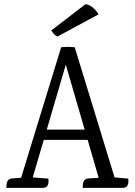

<svg xmlns="http://www.w3.org/2000/svg" viewBox="-20 -906 650 926"><path d="M137.7 -50.5 213.2 -44.5Q214.2 -39.5 214 -28.6Q213.8 -17.7 207.8 -8.9Q201.9 0 185.6 0H10.6Q11.6 -5 11.7 -15.4Q11.8 -25.7 18.1 -35.2Q24.3 -44.7 42 -45.7L81.8 -48.5ZM532.9 -50.5 598.4 -44.5Q599.4 -39.5 599.2 -28.6Q599 -17.7 593 -8.9Q587.1 0 570.8 0H378.6Q379.6 -5 379.7 -15.4Q379.8 -25.7 386.1 -35.2Q392.3 -44.7 410 -45.7L455.6 -48.5ZM168.1 -281H425V-231.4H168.1ZM469.2 -2.7 282.9 -643.7 311.9 -643.5 127.8 -15.8 72.2 -17.4 274.9 -677.9Q292.3 -680.1 307.7 -680Q323 -679.9 340.4 -677.9L544.9 -10.1ZM454.8 -836.5 256.5 -729.6Q245.6 -735.5 238.9 -743.3Q232.1 -751.2 227.1 -758.8L391.8 -885.5Q404.8 -884.9 417.1 -877.1Q429.3 -869.4 439.6 -858.4Q449.8 -847.5 454.8 -836.5Z"/></svg>

Font: Karma Variable Light
Style: Regular
Weight: 300
Designer: Joana Correia
Foundry: Indian Type Foundry
Version: Version 3.000